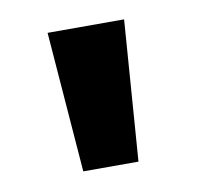

<svg xmlns="http://www.w3.org/2000/svg" viewBox="-43 -844 356 346"><g transform="rotate(-10 134.5 -670.5)"><path d="M204 -799H64L84 -542H185Z"/></g></svg>

Font: Noto Sans Sinhala UI SemiCondensed
Style: Bold
Weight: 700
Width: 4
Designer: Jelle Bosma - Monotype Design Team
Foundry: Monotype Imaging Inc.
Version: Version 2.006